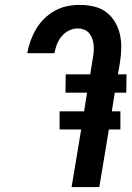

<svg xmlns="http://www.w3.org/2000/svg" viewBox="-20 -763 540 783"><path d="M385 0H272L311 -235H223V-309H323L335 -385H247L248 -460H348L358 -523Q361 -537 362 -551Q363 -565 362 -578.5Q361 -592 356.5 -604.5Q352 -617 344 -627Q336 -637 323.5 -642Q311 -647 297 -647Q279 -647 261.5 -638.5Q244 -630 231.5 -615Q219 -600 212 -582Q205 -564 202 -546H91V-547Q96 -573 105 -597.5Q114 -622 127.5 -645Q141 -668 161 -687.5Q181 -707 205 -720Q229 -733 254.5 -738Q280 -743 305 -743Q335 -743 363 -736.5Q391 -730 412.5 -714Q434 -698 448.5 -674Q463 -650 469 -623Q475 -596 474.5 -566.5Q474 -537 469 -507L461 -460H496L495 -385H448L436 -309H471V-235H424Z"/></svg>

Font: Iosevka
Style: Bold Italic
Weight: 700
Italic angle: -9°
Monospace: yes
Designer: Belleve Invis
Foundry: Belleve Invis
Version: Version 32.5.0; ttfautohint (v1.8.4)